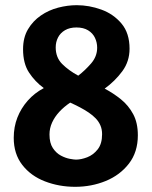

<svg xmlns="http://www.w3.org/2000/svg" viewBox="-20 -716 585 741"><path d="M270 5Q208 5 153.5 -16Q99 -37 66 -79.5Q33 -122 33 -184Q33 -226 47 -262Q61 -298 87 -327.5Q113 -357 149 -376Q115 -401 92 -436Q69 -471 69 -526Q69 -571 88 -603Q107 -635 137.5 -656Q168 -677 204.5 -686.5Q241 -696 276 -696Q324 -696 371 -679Q418 -662 449 -625Q480 -588 480 -528Q480 -479 452 -441Q424 -403 384 -374Q418 -356 447 -332.5Q476 -309 494 -275.5Q512 -242 512 -194Q512 -129 477.5 -84.5Q443 -40 388 -17.5Q333 5 270 5ZM273 -100Q293 -100 316.5 -109Q340 -118 357 -139.5Q374 -161 374 -198Q374 -217 367.5 -232Q361 -247 349.5 -259Q338 -271 322.5 -281.5Q307 -292 289 -301.5Q271 -311 251 -320Q227 -304 209 -284.5Q191 -265 181 -243Q171 -221 171 -197Q171 -164 184 -144.5Q197 -125 215 -115.5Q233 -106 249.5 -103Q266 -100 273 -100ZM282 -424Q308 -444 331.5 -471Q355 -498 355 -532Q355 -552 346.5 -570Q338 -588 320 -599Q302 -610 275 -610Q249 -610 231 -599.5Q213 -589 204 -571.5Q195 -554 195 -533Q195 -494 220 -469Q245 -444 282 -424Z"/></svg>

Font: Kreon Light
Style: Regular
Weight: 300
Designer: Julia Petretta
Foundry: Julia Petretta and Eli Heuer
Version: Version 2.002